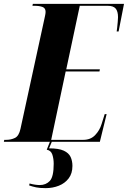

<svg xmlns="http://www.w3.org/2000/svg" viewBox="-65 -734 662 994"><path d="M-45 0 -43 -10H-33Q-8 -10 12.5 -20Q33 -30 41 -67L165 -637Q167 -646 169 -656Q171 -666 171 -673Q171 -692 155 -698Q139 -704 113 -704H103L105 -714H577L549 -571H539Q540 -576 541.5 -590Q543 -604 544.5 -620Q546 -636 546 -645Q546 -675 534 -689.5Q522 -704 492 -704H348L278 -375H452L450 -364H275L200 -10H366Q404 -10 427.5 -34.5Q451 -59 461 -92L477 -143H487L452 0ZM171 240Q141 240 122 236Q103 232 86 226L88 216Q118 224 141 224Q173 224 193 202.5Q213 181 213 114Q213 88 206 66.5Q199 45 177 41L197 -9H207L189 34Q239 34 265 46Q291 58 300.5 78.5Q310 99 310 125Q310 164 290.5 189.5Q271 215 239.5 227.5Q208 240 171 240Z"/></svg>

Font: Noto Serif Display ExtraCondensed Black
Style: Italic
Weight: 900
Width: 2
Italic angle: -12°
Designer: Monotype Design Team
Foundry: Monotype Imaging Inc.
Version: Version 2.009